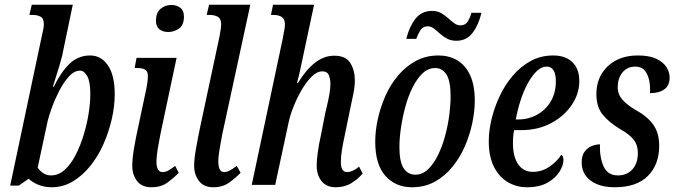

<svg xmlns="http://www.w3.org/2000/svg" viewBox="-20 -780 2847 810"><path d="M198 10Q166 10 140.5 -1Q115 -12 101 -26L59 3H23L153 -612Q159 -639 162 -653.5Q165 -668 165 -678Q165 -702 151.5 -709.5Q138 -717 118 -717H104L114 -760H287L242 -544Q238 -527 230.5 -502Q223 -477 215 -452.5Q207 -428 203 -414H207Q237 -476 273.5 -511Q310 -546 360 -546Q407 -546 435.5 -504Q464 -462 464 -382Q464 -332 451.5 -277.5Q439 -223 416.5 -172Q394 -121 361 -80Q328 -39 287 -14.5Q246 10 198 10ZM195 -40Q227 -40 253 -63.5Q279 -87 299 -126Q319 -165 333 -211Q347 -257 354 -302Q361 -347 361 -382Q361 -436 348 -459Q335 -482 318 -482Q293 -482 270.5 -457Q248 -432 229.5 -396Q211 -360 198.5 -325Q186 -290 181 -269L139 -73Q148 -59 162.5 -49.5Q177 -40 195 -40Z M690 -645Q667 -645 652.5 -656.5Q638 -668 638 -693Q638 -726 657 -742.5Q676 -759 703 -759Q725 -759 740.5 -747.5Q756 -736 756 -710Q756 -674 735 -659.5Q714 -645 690 -645ZM619 10Q578 10 558 -16.5Q538 -43 538 -81Q538 -110 545.5 -155Q553 -200 563 -244L598 -409Q604 -441 604 -458Q604 -479 592.5 -486Q581 -493 560 -493H548L556 -536H725L657 -215Q651 -186 645.5 -153Q640 -120 640 -99Q640 -54 666 -54Q679 -54 691.5 -61.5Q704 -69 719 -80L734 -51Q715 -31 687.5 -10.5Q660 10 619 10Z M880 10Q839 10 819 -17Q799 -44 799 -81Q799 -108 806.5 -151Q814 -194 824 -242L906 -626Q909 -642 911 -656Q913 -670 913 -678Q913 -701 899 -709Q885 -717 865 -717H852L862 -760H1036L918 -215Q913 -189 907 -154.5Q901 -120 901 -99Q901 -54 926 -54Q937 -54 950.5 -61.5Q964 -69 979 -80L995 -51Q976 -31 948 -10.5Q920 10 880 10Z M1396 10Q1357 10 1336.5 -16Q1316 -42 1316 -82Q1316 -102 1320.5 -136.5Q1325 -171 1334 -210L1352 -302Q1355 -316 1360.5 -338.5Q1366 -361 1370 -385Q1374 -409 1374 -427Q1374 -445 1367.5 -462Q1361 -479 1340 -479Q1317 -479 1294.5 -456.5Q1272 -434 1252 -399.5Q1232 -365 1217.5 -328Q1203 -291 1197 -261L1141 0H1042L1173 -618Q1177 -639 1179.5 -653.5Q1182 -668 1182 -677Q1182 -700 1168.5 -708.5Q1155 -717 1134 -717H1123L1132 -760H1305L1263 -563Q1254 -520 1246.5 -485.5Q1239 -451 1233 -430H1237Q1271 -486 1309 -515.5Q1347 -545 1390 -545Q1439 -545 1458 -514Q1477 -483 1477 -441Q1477 -415 1470.5 -383Q1464 -351 1458 -324L1434 -207Q1427 -176 1422.5 -147Q1418 -118 1418 -97Q1418 -54 1444 -54Q1467 -54 1495 -77L1510 -48Q1491 -25 1462.5 -7.5Q1434 10 1396 10Z M1718 10Q1649 10 1606 -38Q1563 -86 1563 -182Q1563 -228 1574 -278Q1585 -328 1606 -375.5Q1627 -423 1659.5 -461.5Q1692 -500 1734.5 -523Q1777 -546 1830 -546Q1873 -546 1907.5 -526.5Q1942 -507 1962.5 -464.5Q1983 -422 1983 -354Q1983 -311 1972.5 -261Q1962 -211 1941.5 -163.5Q1921 -116 1889 -76.5Q1857 -37 1814.5 -13.5Q1772 10 1718 10ZM1732 -43Q1762 -43 1786 -66Q1810 -89 1828 -126Q1846 -163 1858 -207.5Q1870 -252 1875.5 -295.5Q1881 -339 1881 -374Q1881 -438 1863.5 -465.5Q1846 -493 1816 -493Q1786 -493 1762.5 -470.5Q1739 -448 1720.5 -411Q1702 -374 1690 -329.5Q1678 -285 1671.5 -240.5Q1665 -196 1665 -160Q1665 -97 1683 -70Q1701 -43 1732 -43ZM1905 -608Q1883 -608 1866 -617Q1849 -626 1836 -638Q1823 -650 1810.5 -659.5Q1798 -669 1785 -669Q1764 -669 1753.5 -652.5Q1743 -636 1736 -616H1694Q1706 -666 1732 -700Q1758 -734 1803 -734Q1825 -734 1841.5 -724.5Q1858 -715 1871 -703Q1884 -691 1896.5 -682Q1909 -673 1922 -673Q1943 -673 1953 -689Q1963 -705 1969 -726H2011Q2000 -677 1974.5 -642.5Q1949 -608 1905 -608Z M2203 10Q2159 10 2122.5 -11.5Q2086 -33 2064 -76Q2042 -119 2042 -184Q2042 -229 2054 -278.5Q2066 -328 2088.5 -375.5Q2111 -423 2144 -461.5Q2177 -500 2219.5 -523Q2262 -546 2314 -546Q2366 -546 2395 -517.5Q2424 -489 2424 -438Q2424 -384 2391.5 -336.5Q2359 -289 2304 -260Q2249 -231 2179 -231H2149Q2144 -207 2144 -177Q2144 -119 2166 -87Q2188 -55 2228 -55Q2267 -55 2299 -77.5Q2331 -100 2348 -127Q2357 -122 2357 -105Q2357 -82 2340 -55Q2323 -28 2289 -9Q2255 10 2203 10ZM2165 -276Q2210 -276 2246.5 -296.5Q2283 -317 2304 -353Q2325 -389 2325 -437Q2325 -499 2286 -499Q2264 -499 2243.5 -479Q2223 -459 2205.5 -426.5Q2188 -394 2175.5 -354.5Q2163 -315 2156 -276Z M2573 10Q2510 10 2472 -18Q2434 -46 2434 -95Q2434 -124 2446.5 -140.5Q2459 -157 2476.5 -164Q2494 -171 2511 -171Q2509 -118 2526 -79Q2543 -40 2587 -40Q2625 -40 2648 -65.5Q2671 -91 2671 -135Q2671 -168 2653 -191Q2635 -214 2595 -236Q2549 -264 2522.5 -296.5Q2496 -329 2496 -383Q2496 -455 2544 -500.5Q2592 -546 2671 -546Q2720 -546 2749 -532Q2778 -518 2791.5 -497Q2805 -476 2805 -453Q2805 -419 2782.5 -403Q2760 -387 2722 -387Q2724 -414 2719 -439.5Q2714 -465 2700.5 -482Q2687 -499 2660 -499Q2627 -499 2607 -475.5Q2587 -452 2586 -415Q2585 -384 2605 -360.5Q2625 -337 2662 -316Q2711 -289 2736 -254Q2761 -219 2761 -165Q2761 -86 2713.5 -38Q2666 10 2573 10Z"/></svg>

Font: Noto Serif ExtraCondensed Medium
Style: Italic
Weight: 500
Width: 2
Italic angle: -12°
Designer: Monotype Design Team
Foundry: Monotype Imaging Inc.
Version: Version 2.013; ttfautohint (v1.8.4.7-5d5b)